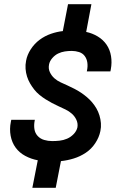

<svg xmlns="http://www.w3.org/2000/svg" viewBox="-20 -795 590 920"><path d="M247 105H135L161 -27Q129 -33 101 -48Q73 -63 55 -87.5Q37 -112 31 -144.5Q25 -177 32 -211L34 -221H147L146 -216Q142 -195 145 -176Q148 -157 160.5 -143.5Q173 -130 191.5 -124.5Q210 -119 230 -119Q248 -119 266 -121Q284 -123 301.5 -130.5Q319 -138 333 -152.5Q347 -167 351 -185Q354 -204 346 -221Q338 -238 324.5 -250Q311 -262 294.5 -270Q278 -278 261.5 -285.5Q245 -293 229 -301.5Q213 -310 198 -319.5Q183 -329 169 -340.5Q155 -352 144 -366Q133 -380 124 -395.5Q115 -411 109.5 -428.5Q104 -446 102.5 -465Q101 -484 105 -504Q110 -532 127.5 -559Q145 -586 170 -604.5Q195 -623 224 -633Q253 -643 281 -646L306 -775H418L393 -642Q422 -636 448 -620.5Q474 -605 490.5 -581Q507 -557 512 -526Q517 -495 511 -463L509 -453H396L397 -458Q401 -477 398.5 -495Q396 -513 386 -526.5Q376 -540 359 -545.5Q342 -551 324 -551Q307 -551 290.5 -548.5Q274 -546 258.5 -538.5Q243 -531 230.5 -516.5Q218 -502 215 -486Q211 -466 219 -449Q227 -432 240.5 -420Q254 -408 270.5 -400.5Q287 -393 303.5 -385.5Q320 -378 336.5 -369.5Q353 -361 368 -351Q383 -341 396.5 -329.5Q410 -318 421.5 -304.5Q433 -291 442 -275.5Q451 -260 456.5 -242Q462 -224 463.5 -205Q465 -186 461 -167Q455 -137 436.5 -109Q418 -81 391 -63Q364 -45 333 -35.5Q302 -26 272 -23Z"/></svg>

Font: Lode Term
Style: Bold Italic
Weight: 700
Italic angle: -11°
Monospace: yes
Designer: Belleve Invis
Foundry: Belleve Invis
Version: Version 29.2.0